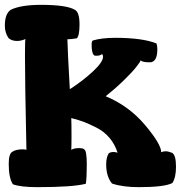

<svg xmlns="http://www.w3.org/2000/svg" viewBox="-21 -772 746 792"><path d="M-1 -666Q-1 -716 24 -732Q66 -752 148 -752Q253 -752 287 -732Q307 -723 307 -671Q307 -625 296 -614Q272 -610 257 -610Q258 -562 267 -404Q320 -438 362 -477Q404 -516 404 -538Q404 -545 400 -549Q393 -542 375 -542Q368 -542 366 -545Q357 -554 357 -588Q357 -602 362 -605Q399 -616 454 -616Q566 -616 624 -593Q628 -585 628 -569Q628 -523 605 -516Q602 -515 595 -515Q567 -515 559 -523Q558 -517 540.5 -495Q523 -473 488.5 -439.5Q454 -406 415 -375Q511 -335 577.5 -256Q644 -177 644 -144Q652 -148 663 -148Q672 -148 688 -142Q705 -134 705 -84Q705 -40 690 -17Q657 0 551 0Q485 0 441 -15Q417 -44 417 -94Q417 -124 428 -140Q436 -145 447 -145Q455 -145 464 -142Q453 -177 430.5 -203.5Q408 -230 376 -246Q344 -262 324 -269.5Q304 -277 273 -285Q274 -261 274 -212Q274 -173 273 -154Q285 -161 304 -161Q322 -161 326 -156Q337 -152 337 -93Q337 -38 333 -14Q280 0 133 0Q63 0 32 -12Q15 -38 15 -96Q15 -138 30 -146Q44 -156 74 -156Q82 -156 88 -154Q82 -430 82 -541Q82 -605 84 -611Q66 -603 49 -603Q29 -603 15 -614Q-1 -636 -1 -666Z"/></svg>

Font: Gorditas
Style: Bold
Weight: 700
Designer: Gustavo Dipre (gbrenda1987@gmail.com)
Foundry: Gustavo Dipre (gbrenda1987@gmail.com)
Version: Version 001.001